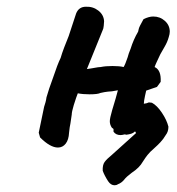

<svg xmlns="http://www.w3.org/2000/svg" viewBox="-20 -426 524 570"><path d="M456 -265Q449 -250 445 -241.5Q441 -233 439 -227Q459 -218 457 -183L446 -168L414 -157Q410 -140 408 -128L407 -118Q416 -119 422 -122L431 -121Q446 -113 460.5 -91.5Q475 -70 480 -50Q480 -35 472 -25Q465 -13 456 -3.5Q447 6 439 13Q425 25 418 34Q413 40 404 54Q394 72 371 87Q355 99 349 107Q341 117 330 121Q326 124 320 124Q309 124 301 112Q290 95 285 81Q284 64 290.5 55Q297 46 313 33L384 -31L381 -36Q376 -31 369.5 -29Q363 -27 355 -26L351 -27H350Q342 -25 338 -25Q324 -25 317 -35V-43L312 -47Q306 -56 306 -66Q306 -75 313 -99Q325 -138 330 -158L313 -155Q298 -154 290 -152.5Q282 -151 278 -150Q270 -146 246 -146Q226 -146 211 -149Q209 -144 206 -135.5Q203 -127 199 -114Q193 -94 193 -86L189 -59Q187 -51 185 -32Q184 -11 175 0.5Q166 12 152 12Q129 12 99 -18L95 -32L111 -109Q113 -115 115 -122Q117 -129 118 -137L126 -163L137 -194Q151 -236 160 -254Q164 -268 170.5 -285Q177 -302 180 -309Q182 -312 192 -343.5Q202 -375 206 -386Q214 -406 235 -406Q256 -407 272 -394.5Q288 -382 289 -363Q289 -359 288 -349.5Q287 -340 285 -337L238 -221Q247 -222 260 -224.5Q273 -227 279 -227Q293 -230 314 -230Q335 -230 347 -227Q352 -235 359 -256Q361 -265 368 -282Q376 -308 390 -332Q391 -335 392 -340.5Q393 -346 406 -369Q422 -377 435 -377Q455 -377 469.5 -364Q484 -351 484 -332Q484 -325 481 -316Q477 -301 468 -286Q459 -271 456 -265Z"/></svg>

Font: Caveat
Style: Bold
Weight: 700
Designer: Pablo Impallari
Foundry: Pablo Impallari
Version: Version 1.500; ttfautohint (v1.6)